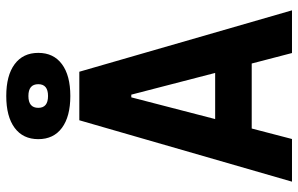

<svg xmlns="http://www.w3.org/2000/svg" viewBox="-193 -779 972 626"><g transform="rotate(-90 293.0 -466.0)"><path d="M13.7 0 213.9 -693.4H372.1L572.3 0H433.1L398.9 -131.3H187L152.8 0ZM217.8 -250.5H368.2L297.4 -523.9H288.6ZM293 -722.7Q226.1 -722.7 189.2 -750Q152.3 -777.3 152.3 -827.1Q152.3 -877 189.2 -904.3Q226.1 -931.6 293 -931.6Q359.9 -931.6 396.7 -904.3Q433.6 -877 433.6 -827.1Q433.6 -777.3 396.7 -750Q359.9 -722.7 293 -722.7ZM293 -795.4Q331.5 -795.4 331.5 -827.1Q331.5 -859.4 293 -859.4Q254.4 -859.4 254.4 -827.1Q254.4 -795.4 293 -795.4Z"/></g></svg>

Font: Cascadia Code NF
Style: Bold
Weight: 700
Monospace: yes
Designer: Aaron Bell
Foundry: Saja Typeworks
Version: Version 2404.023; ttfautohint (v1.8.4)